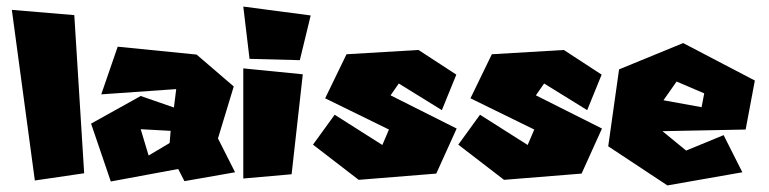

<svg xmlns="http://www.w3.org/2000/svg" viewBox="-20 -564 2338 584"><path d="M16 -534 86 -15 236 -37 206 -518Z M432 -91 408 -171 499 -166 496 -129ZM288 -277 516 -293 509 -237 408 -272 257 -188 317 -12 522 -50 541 -13 695 -40 643 -143 691 -301 578 -398 338 -422Z M720 -356V-21L867 -34L901 -338ZM720 -544 739 -385 892 -381 925 -517Z M1324 -229 1368 -337 1253 -412 1034 -399 969 -265 1163 -170 1143 -123 998 -215 932 -124 1071 -17 1307 -36 1369 -173 1168 -274 1193 -310Z M1766 -229 1810 -337 1695 -412 1476 -399 1411 -265 1605 -170 1585 -123 1440 -215 1374 -124 1513 -17 1749 -36 1811 -173 1610 -274 1635 -310Z M2038 -316 1998 -259 2114 -238 2122 -280ZM1863 -353 2058 -433 2276 -319 2248 -170 1995 -165 2067 -106 2181 -153 2238 -40 2010 0 1830 -119Z"/></svg>

Font: Super Mario
Style: Regular
Weight: 400
Version: Version 1.0